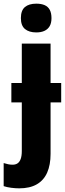

<svg xmlns="http://www.w3.org/2000/svg" viewBox="-63 -788 354 1048"><path d="M42 240Q21 240 -2 237Q-25 234 -43 228V102Q-30 106 -18.5 108.5Q-7 111 6 111Q22 111 33 103.5Q44 96 50 79.5Q56 63 56 36V-229H-1V-335H56V-550H213V-335H271V-229H213V52Q213 112 194.5 154Q176 196 138 218Q100 240 42 240ZM51 -689Q51 -731 73 -749.5Q95 -768 135 -768Q162 -768 180.5 -760Q199 -752 208.5 -734.5Q218 -717 218 -689Q218 -662 208 -645Q198 -628 179.5 -619.5Q161 -611 135 -611Q96 -611 73.5 -629.5Q51 -648 51 -689Z"/></svg>

Font: Noto Sans Display Condensed ExtraBold
Style: Regular
Weight: 800
Width: 3
Designer: Monotype Design Team
Foundry: Monotype Imaging Inc.
Version: Version 2.003